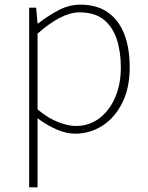

<svg xmlns="http://www.w3.org/2000/svg" viewBox="-20 -560 635 823"><path d="M105 243V-527H135L141 -459H143Q182 -490 228.5 -515Q275 -540 324 -540Q396 -540 443 -506.5Q490 -473 513 -413Q536 -353 536 -271Q536 -182 503.5 -118Q471 -54 418 -20.5Q365 13 302 13Q265 13 224 -4.5Q183 -22 141 -53V46V243ZM305 -20Q361 -20 404.5 -52Q448 -84 473 -141Q498 -198 498 -271Q498 -338 480.5 -391.5Q463 -445 424.5 -476Q386 -507 321 -507Q281 -507 236 -483.5Q191 -460 141 -416V-91Q188 -52 231 -36Q274 -20 305 -20Z"/></svg>

Font: Noto Sans JP
Style: Regular
Weight: 100
Designer: Ryoko NISHIZUKA 西塚涼子 (kana, bopomofo & ideographs); Paul D. Hunt (Latin, Greek & Cyrillic); Sandoll Communications 산돌커뮤니
Foundry: Adobe
Version: Version 2.004;hotconv 1.0.118;makeotfexe 2.5.65603